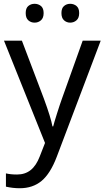

<svg xmlns="http://www.w3.org/2000/svg" viewBox="-20 -750 550 1010"><path d="M1 -536.1H95.2L210.9 -231Q247.6 -131.3 255.9 -85H259.8Q264.2 -103 279.8 -152.6Q295.4 -202.1 306.2 -231.9L415 -536.1H509.8L278.8 74.2Q245.1 163.1 198.7 201.7Q152.3 240.2 84 240.2Q47.4 240.2 11.2 231.9V162.1Q35.6 168 69.8 168Q111.8 168 141.1 144.8Q170.4 121.6 189 73.2L216.8 2ZM115.2 -681.2Q115.2 -707 128.9 -718.5Q142.6 -730 162.1 -730Q181.2 -730 195.3 -718.5Q209.5 -707 209.5 -681.2Q209.5 -655.3 195.3 -643.1Q181.2 -630.9 162.1 -630.9Q142.6 -630.9 128.9 -643.1Q115.2 -655.3 115.2 -681.2ZM303.2 -681.2Q303.2 -707 316.9 -718.5Q330.6 -730 349.1 -730Q368.2 -730 382.3 -718.5Q396.5 -707 396.5 -681.2Q396.5 -655.3 382.3 -643.1Q368.2 -630.9 349.1 -630.9Q330.6 -630.9 316.9 -643.1Q303.2 -655.3 303.2 -681.2Z"/></svg>

Font: NotoPenekeko
Style: Regular
Weight: 400
Designer: Monotype Design team
Foundry: Monotype Imaging Inc.
Version: Version 1.04